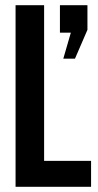

<svg xmlns="http://www.w3.org/2000/svg" viewBox="-20 -720 379 740"><path d="M40 -700H150V-100H331V0H40ZM211 -594V-700H317V-605L269 -494H224L253 -594Z"/></svg>

Font: Adderley Bold
Style: Regular
Weight: 700
Designer: gorohovskiy
Version: Version 1.003 November 13, 2017